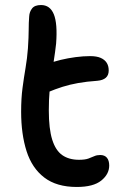

<svg xmlns="http://www.w3.org/2000/svg" viewBox="-20 -730 493 763"><path d="M285 13Q205 13 156 -24.5Q107 -62 85.5 -129.5Q64 -197 64 -286Q64 -339 69.5 -380.5Q75 -422 81.5 -460Q88 -498 91 -538Q94 -584 94 -612Q94 -640 96 -665Q97 -683 107.5 -696.5Q118 -710 143 -710Q179 -710 194 -673Q209 -636 203 -557Q199 -521 194 -490.5Q189 -460 184.5 -430.5Q180 -401 177 -367.5Q174 -334 174 -291Q174 -218 187.5 -175Q201 -132 227.5 -113.5Q254 -95 294 -95Q318 -95 331.5 -100Q345 -105 355 -109.5Q365 -114 378 -114Q396 -114 405 -103Q414 -92 414 -72Q414 -38 382.5 -12.5Q351 13 285 13ZM169 -363Q137 -349 120 -362Q103 -375 103 -399Q103 -423 113.5 -441.5Q124 -460 166 -475Q192 -485 221 -492Q250 -499 280.5 -503Q311 -507 338 -507Q364 -507 380 -500Q396 -493 404 -480.5Q412 -468 412 -450Q412 -431 400.5 -421Q389 -411 367 -409Q324 -406 290.5 -400Q257 -394 228.5 -385Q200 -376 169 -363Z"/></svg>

Font: Shantell Sans Medium
Style: Regular
Weight: 500
Designer: Stephen Nixon, Anya Danilova, Shantell Martin
Foundry: Arrow Type
Version: Version 1.011;[c5ecc13dd]